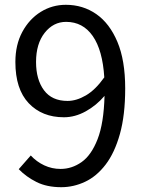

<svg xmlns="http://www.w3.org/2000/svg" viewBox="-20 -766 595 799"><path d="M235 13Q175 13 132 -8.5Q89 -30 58 -62L108 -119Q132 -93 164 -78Q196 -63 232 -63Q279 -63 319.5 -91.5Q360 -120 386 -186.5Q412 -253 415 -367Q381 -327 336.5 -302.5Q292 -278 246 -278Q155 -278 99.5 -336.5Q44 -395 44 -508Q44 -580 73 -633.5Q102 -687 149.5 -716.5Q197 -746 254 -746Q325 -746 380.5 -707.5Q436 -669 468.5 -592Q501 -515 501 -398Q501 -287 479 -208.5Q457 -130 419.5 -81Q382 -32 334 -9.5Q286 13 235 13ZM261 -346Q298 -346 337.5 -369Q377 -392 414 -444Q407 -557 366 -616Q325 -675 255 -675Q202 -675 166 -629.5Q130 -584 130 -508Q130 -435 163 -390.5Q196 -346 261 -346Z"/></svg>

Font: Chocolate Classical Sans
Style: Regular
Weight: 400
Designer: 田海東、宇文滿月
Foundry: Moonlit Owen
Version: Version 1.001